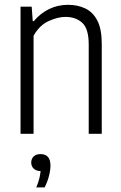

<svg xmlns="http://www.w3.org/2000/svg" viewBox="-20 -570 516 818"><path d="M67.5 0V-541.5H115L119.5 -480H124Q151.5 -513 188.8 -531.2Q226 -549.5 270 -549.5Q310.5 -549.5 343 -534.2Q375.5 -519 394.5 -482.8Q413.5 -446.5 413.5 -383.5V0H358V-380.5Q358 -447.5 330.5 -472.8Q303 -498 258.5 -498Q226.5 -498 187.2 -480.2Q148 -462.5 123 -417.5V0ZM134.5 228.5Q143.5 207.5 147.5 190.8Q151.5 174 153 159Q134.5 158.5 123.8 148.5Q113 138.5 113 122.5Q113 106.5 123.5 96.5Q134 86.5 152.5 86.5Q195 86.5 195 135.5Q195 155 188.5 180.2Q182 205.5 170 228.5Z"/></svg>

Font: Encode Sans Condensed Light
Style: Regular
Weight: 300
Width: 3
Designer: Multiple Designers
Foundry: Impallari Type
Version: Version 3.000; ttfautohint (v1.8.3) -l 8 -r 50 -G 200 -x 14 